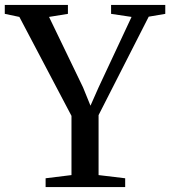

<svg xmlns="http://www.w3.org/2000/svg" viewBox="-34 -763 694 783"><path d="M257.5 -49V-290.5L45 -694L-14.5 -706.5V-743H243V-706.5L166 -694L304.5 -407L335 -332L367.5 -405.5L502.5 -694L419 -706.5V-743H640V-706.5L572.5 -695L368 -293.5V-49L476.5 -36V0H152V-36Z"/></svg>

Font: Merriweather 72pt
Style: Regular
Weight: 400
Version: Version 2.100